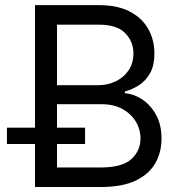

<svg xmlns="http://www.w3.org/2000/svg" viewBox="-20 -748 699 768"><path d="M120.1 0V-727.5H375Q450.7 -727.5 500 -701.4Q549.3 -675.3 573.5 -631.3Q597.7 -587.4 597.7 -534.2Q597.7 -487.3 581.1 -456.8Q564.5 -426.3 537.6 -408.4Q510.7 -390.6 479.5 -381.8V-375Q513.2 -373 546.9 -351.6Q580.6 -330.1 603.3 -290.5Q626 -251 626 -193.4Q626 -138.7 601.1 -95Q576.2 -51.3 522.7 -25.6Q469.2 0 382.8 0ZM208 -78.1H382.8Q469.2 -78.1 505.6 -111.8Q542 -145.5 542 -193.4Q542 -230.5 523.2 -261.7Q504.4 -293 469.7 -312Q435.1 -331.1 387.7 -331.1H208ZM208 -407.2H372.1Q411.6 -407.2 443.8 -423.1Q476.1 -439 494.9 -467.5Q513.7 -496.1 513.7 -534.2Q513.7 -582 480.5 -615.7Q447.3 -649.4 375 -649.4H208ZM7.8 -171.9V-237.3H320.3V-171.9Z"/></svg>

Font: Inter Tight
Style: Regular
Weight: 400
Designer: Rasmus Andersson
Foundry: rsms
Version: Version 3.002